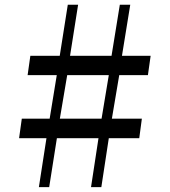

<svg xmlns="http://www.w3.org/2000/svg" viewBox="-20 -790 716 810"><path d="M176 -207H60.5L72 -289.5H189.5L219.5 -473H96.5L108 -554.5H232L266 -770H309.5L275.5 -554.5H450.5L485.5 -770H529.5L494.5 -554.5H615.5L604 -473H483L452 -289.5H578.5L567.5 -207H439L407.5 -0.5H364L395.5 -207H220L187.5 -0.5H144ZM408.5 -289.5 439 -473H263.5L232.5 -289.5Z"/></svg>

Font: Merriweather 96pt SemiBold
Style: Regular
Weight: 600
Version: Version 2.100